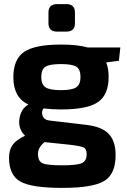

<svg xmlns="http://www.w3.org/2000/svg" viewBox="-20 -724 619 935"><path d="M303 -570H258Q216 -570 216 -611V-663Q216 -704 258 -704H303Q345 -704 345 -663V-611Q345 -570 303 -570ZM559 -428 497 -420Q509 -392 509 -349Q509 -263 457.5 -227Q406 -191 277 -191Q234 -191 192 -196Q180 -180 187.5 -160Q195 -140 221 -137L400 -116Q476 -107 509.5 -72Q543 -37 543 31Q543 125 486.5 158Q430 191 284 191Q132 191 78 159.5Q24 128 24 44Q24 6 41.5 -18.5Q59 -43 102 -63Q68 -96 74.5 -144.5Q81 -193 118 -215Q45 -249 45 -348Q45 -435 97 -471Q149 -507 278 -507Q356 -507 407 -493H566ZM277 -285Q331 -285 351.5 -299Q372 -313 372 -349Q372 -386 352 -399Q332 -412 277 -412Q222 -412 201.5 -399Q181 -386 181 -349Q181 -313 201.5 -299Q222 -285 277 -285ZM321 -19 197 -32Q165 -6 165 25Q165 61 187 71Q209 81 282 81Q355 81 378.5 70.5Q402 60 402 27Q402 1 387 -6Q372 -13 321 -19Z"/></svg>

Font: Exo 2.0
Style: Bold
Weight: 700
Designer: Natanael Gama
Version: Version 1.001;PS 001.001;hotconv 1.0.70;makeotf.lib2.5.58329